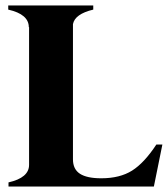

<svg xmlns="http://www.w3.org/2000/svg" viewBox="-20 -680 612 700"><path d="M572 -153 541 0H11V-15Q86 -32 86 -79V-581H85Q85 -628 10 -645V-660H320V-645Q253 -629 246 -592V-99Q246 -63 271.5 -46.5Q297 -30 349 -30Q417 -30 461.5 -58Q506 -86 550 -153Z"/></svg>

Font: FFF_NEPSZA-BADSAG Bold
Style: Regular
Weight: 700
Designer: bBox Type GmbH
Foundry: bBox Type GmbH
Version: Version 0.002